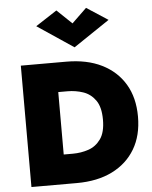

<svg xmlns="http://www.w3.org/2000/svg" viewBox="-64 -1050 876 1103"><g transform="rotate(-5 374.5 -499.0)"><path d="M389 -916 474 -998 597 -918 389 -778 180 -918 303 -998ZM334 0H72V-700H334Q453 -700 538.5 -657.5Q624 -615 670.5 -537Q717 -459 717 -350Q717 -241 670.5 -163Q624 -85 538.5 -42.5Q453 0 334 0ZM326 -530H273V-170H326Q373 -170 416 -184.5Q459 -199 487 -238Q515 -277 515 -350Q515 -423 487 -462Q459 -501 416 -515.5Q373 -530 326 -530Z"/></g></svg>

Font: Jost* Heavy
Style: Regular
Weight: 800
Version: Version 3.7